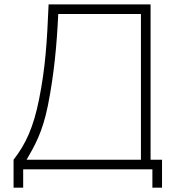

<svg xmlns="http://www.w3.org/2000/svg" viewBox="-20 -770 798 873"><path d="M664.6 -43.8V-750H201C193.8 -579.2 186.5 -461.5 157.3 -316.7C132.3 -192.7 97.9 -115.6 41.7 -43.8V83.3H85.4V0H672.9V83.3H716.7V-43.8ZM620.8 -43.8H101C137.5 -107.3 172.9 -166.7 197.9 -290.6C226 -432.3 238.5 -567.7 244.8 -706.2H620.8Z"/></svg>

Font: Manrope3 Thin
Style: Regular
Weight: 100
Width: 4
Designer: Mikhail Sharanda
Foundry: Mikhail Sharanda
Version: Version 3.000;PS 003.000;hotconv 1.0.88;makeotf.lib2.5.64775